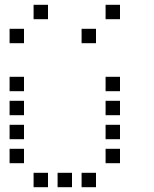

<svg xmlns="http://www.w3.org/2000/svg" viewBox="-20 -800 640 800"><path d="M121 -780Q120 -780 120 -780Q120 -780 120 -779V-721Q120 -720 120 -720Q120 -720 121 -720H179Q180 -720 180 -720Q180 -720 180 -721V-779Q180 -780 180 -780Q180 -780 179 -780ZM421 -780Q420 -780 420 -780Q420 -780 420 -779V-721Q420 -720 420 -720Q420 -720 421 -720H479Q480 -720 480 -720Q480 -720 480 -721V-779Q480 -780 480 -780Q480 -780 479 -780ZM21 -680Q20 -680 20 -680Q20 -680 20 -679V-621Q20 -620 20 -620Q20 -620 21 -620H79Q80 -620 80 -620Q80 -620 80 -621V-679Q80 -680 80 -680Q80 -680 79 -680ZM321 -680Q320 -680 320 -680Q320 -680 320 -679V-621Q320 -620 320 -620Q320 -620 321 -620H379Q380 -620 380 -620Q380 -620 380 -621V-679Q380 -680 380 -680Q380 -680 379 -680ZM21 -480Q20 -480 20 -480Q20 -480 20 -479V-421Q20 -420 20 -420Q20 -420 21 -420H79Q80 -420 80 -420Q80 -420 80 -421V-479Q80 -480 80 -480Q80 -480 79 -480ZM421 -480Q420 -480 420 -480Q420 -480 420 -479V-421Q420 -420 420 -420Q420 -420 421 -420H479Q480 -420 480 -420Q480 -420 480 -421V-479Q480 -480 480 -480Q480 -480 479 -480ZM21 -380Q20 -380 20 -380Q20 -380 20 -379V-321Q20 -320 20 -320Q20 -320 21 -320H79Q80 -320 80 -320Q80 -320 80 -321V-379Q80 -380 80 -380Q80 -380 79 -380ZM421 -380Q420 -380 420 -380Q420 -380 420 -379V-321Q420 -320 420 -320Q420 -320 421 -320H479Q480 -320 480 -320Q480 -320 480 -321V-379Q480 -380 480 -380Q480 -380 479 -380ZM21 -280Q20 -280 20 -280Q20 -280 20 -279V-221Q20 -220 20 -220Q20 -220 21 -220H79Q80 -220 80 -220Q80 -220 80 -221V-279Q80 -280 80 -280Q80 -280 79 -280ZM421 -280Q420 -280 420 -280Q420 -280 420 -279V-221Q420 -220 420 -220Q420 -220 421 -220H479Q480 -220 480 -220Q480 -220 480 -221V-279Q480 -280 480 -280Q480 -280 479 -280ZM21 -180Q20 -180 20 -180Q20 -180 20 -179V-121Q20 -120 20 -120Q20 -120 21 -120H79Q80 -120 80 -120Q80 -120 80 -121V-179Q80 -180 80 -180Q80 -180 79 -180ZM421 -180Q420 -180 420 -180Q420 -180 420 -179V-121Q420 -120 420 -120Q420 -120 421 -120H479Q480 -120 480 -120Q480 -120 480 -121V-179Q480 -180 480 -180Q480 -180 479 -180ZM121 -80Q120 -80 120 -80Q120 -80 120 -79V-21Q120 -20 120 -20Q120 -20 121 -20H179Q180 -20 180 -20Q180 -20 180 -21V-79Q180 -80 180 -80Q180 -80 179 -80ZM221 -80Q220 -80 220 -80Q220 -80 220 -79V-21Q220 -20 220 -20Q220 -20 221 -20H279Q280 -20 280 -20Q280 -20 280 -21V-79Q280 -80 280 -80Q280 -80 279 -80ZM321 -80Q320 -80 320 -80Q320 -80 320 -79V-21Q320 -20 320 -20Q320 -20 321 -20H379Q380 -20 380 -20Q380 -20 380 -21V-79Q380 -80 380 -80Q380 -80 379 -80Z"/></svg>

Font: Doto Medium
Style: Regular
Weight: 500
Monospace: yes
Version: Version 1.000